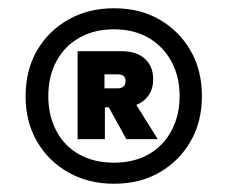

<svg xmlns="http://www.w3.org/2000/svg" viewBox="-20 -732 552 465"><path d="M256 -287Q194 -287 145.5 -314.5Q97 -342 69.5 -389.5Q42 -437 42 -499Q42 -562 69.5 -609.5Q97 -657 145.5 -684.5Q194 -712 256 -712Q319 -712 366.5 -684.5Q414 -657 441.5 -609.5Q469 -562 469 -499Q469 -437 441.5 -389.5Q414 -342 366.5 -314.5Q319 -287 256 -287ZM286 -395 233 -491H302L362 -395ZM256 -338Q304 -338 339.5 -358Q375 -378 395 -415Q415 -452 415 -499Q415 -547 395 -583.5Q375 -620 339.5 -640.5Q304 -661 256 -661Q208 -661 172 -640.5Q136 -620 116.5 -583.5Q97 -547 97 -499Q97 -452 116.5 -415Q136 -378 172 -358Q208 -338 256 -338ZM168 -395V-608H275Q310 -608 330.5 -590Q351 -572 351 -540Q351 -509 330.5 -490.5Q310 -472 275 -472H234V-395ZM233 -518H265Q273 -518 278.5 -522Q284 -526 284 -536Q284 -545 278.5 -548.5Q273 -552 265 -552H233Z"/></svg>

Font: DM Sans 16pt Black
Style: Regular
Weight: 900
Version: Version 4.004;gftools[0.9.30]